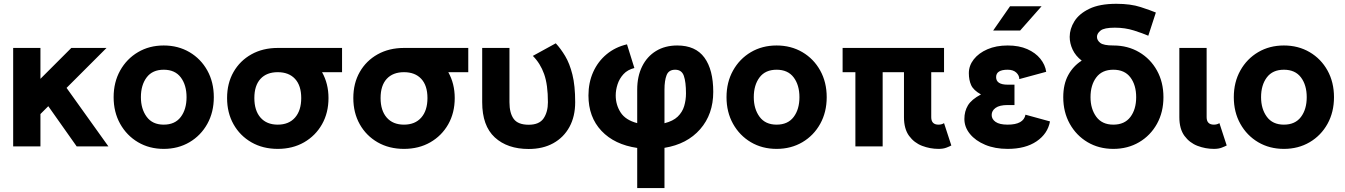

<svg xmlns="http://www.w3.org/2000/svg" viewBox="-20 -755 6933 990"><path d="M188.5 -167V0H47.9V-507.8H188.5V-348.6L347.7 -507.8H529.3L323.2 -301.8L539.1 0H375.5L229 -207.5Z M565.9 -253.9Q565.9 -331.1 599.6 -391.4Q633.3 -451.7 691.7 -486.1Q750 -520.5 824.2 -520.5Q898.4 -520.5 957 -486.1Q1015.6 -451.7 1049.1 -391.4Q1082.5 -331.1 1082.5 -253.9Q1082.5 -176.8 1049.1 -116.5Q1015.6 -56.2 957 -21.7Q898.4 12.7 824.2 12.7Q750 12.7 691.7 -21.7Q633.3 -56.2 599.6 -116.5Q565.9 -176.8 565.9 -253.9ZM706.5 -253.9Q706.5 -193.4 736.3 -152.8Q766.1 -112.3 824.2 -112.3Q882.3 -112.3 912.1 -151.9Q941.9 -191.4 941.9 -253.9Q941.9 -316.4 912.1 -356Q882.3 -395.5 824.2 -395.5Q766.1 -395.5 736.3 -356Q706.5 -316.4 706.5 -253.9Z M1150.9 -249.5Q1150.9 -325.7 1184.1 -383.8Q1217.3 -441.9 1276.4 -474.9Q1335.4 -507.8 1412.1 -507.8H1743.7V-382.8H1640.6Q1673.8 -323.7 1673.8 -249.5Q1673.8 -173.3 1640.4 -114.3Q1606.9 -55.2 1547.9 -21.2Q1488.8 12.7 1412.1 12.7Q1335.4 12.7 1276.4 -21.2Q1217.3 -55.2 1184.1 -114.3Q1150.9 -173.3 1150.9 -249.5ZM1291.5 -249.5Q1291.5 -185.1 1323.2 -148.7Q1355 -112.3 1412.1 -112.3Q1469.2 -112.3 1501.2 -148.7Q1533.2 -185.1 1533.2 -249.5Q1533.2 -314 1501.2 -348.4Q1469.2 -382.8 1412.1 -382.8Q1355 -382.8 1323.2 -348.4Q1291.5 -314 1291.5 -249.5Z M1801.8 -249.5Q1801.8 -325.7 1835 -383.8Q1868.2 -441.9 1927.2 -474.9Q1986.3 -507.8 2063 -507.8H2394.5V-382.8H2291.5Q2324.7 -323.7 2324.7 -249.5Q2324.7 -173.3 2291.3 -114.3Q2257.8 -55.2 2198.7 -21.2Q2139.6 12.7 2063 12.7Q1986.3 12.7 1927.2 -21.2Q1868.2 -55.2 1835 -114.3Q1801.8 -173.3 1801.8 -249.5ZM1942.4 -249.5Q1942.4 -185.1 1974.1 -148.7Q2005.9 -112.3 2063 -112.3Q2120.1 -112.3 2152.1 -148.7Q2184.1 -185.1 2184.1 -249.5Q2184.1 -314 2152.1 -348.4Q2120.1 -382.8 2063 -382.8Q2005.9 -382.8 1974.1 -348.4Q1942.4 -314 1942.4 -249.5Z M2606.9 -507.8V-228Q2606.9 -171.9 2628.9 -141.8Q2650.9 -111.8 2706.1 -111.8Q2760.7 -111.8 2783 -144.8Q2805.2 -177.7 2805.2 -228Q2805.2 -318.4 2785.6 -373.3Q2766.1 -428.2 2727.5 -466.8L2845.7 -531.7Q2871.1 -504.4 2894 -466.3Q2917 -428.2 2931.4 -370.8Q2945.8 -313.5 2945.8 -228Q2945.8 -154.8 2916.3 -100.6Q2886.7 -46.4 2833 -16.6Q2779.3 13.2 2706.1 13.2Q2596.2 13.2 2531.2 -46.6Q2466.3 -106.4 2466.3 -228V-507.8Z M3461.4 -395.5Q3428.2 -395.5 3417.2 -367.7Q3406.2 -339.8 3406.2 -293V-119.6Q3450.2 -130.4 3474.4 -153.6Q3498.5 -176.8 3507.8 -208Q3517.1 -239.3 3517.1 -273.4Q3517.1 -332 3506.1 -363.8Q3495.1 -395.5 3461.4 -395.5ZM3265.6 214.8V7.8Q3148.4 -9.3 3081.3 -80.3Q3014.2 -151.4 3014.2 -262.7Q3014.2 -329.1 3038.6 -383.5Q3063 -438 3107.7 -475.1Q3152.3 -512.2 3212.9 -526.4L3251 -404.3Q3215.8 -395.5 3194.8 -372.6Q3173.8 -349.6 3164.3 -320.3Q3154.8 -291 3154.8 -262.7Q3154.8 -214.4 3180.2 -175Q3205.6 -135.7 3265.6 -120.1V-293Q3265.6 -361.3 3291 -412.6Q3316.4 -463.9 3362.8 -492.2Q3409.2 -520.5 3472.2 -520.5Q3566.4 -520.5 3612.1 -458Q3657.7 -395.5 3657.7 -281.2Q3657.7 -166 3590.3 -88.9Q3522.9 -11.7 3406.2 7.3V214.8Z M3726.1 -253.9Q3726.1 -331.1 3759.8 -391.4Q3793.5 -451.7 3851.8 -486.1Q3910.2 -520.5 3984.4 -520.5Q4058.6 -520.5 4117.2 -486.1Q4175.8 -451.7 4209.2 -391.4Q4242.7 -331.1 4242.7 -253.9Q4242.7 -176.8 4209.2 -116.5Q4175.8 -56.2 4117.2 -21.7Q4058.6 12.7 3984.4 12.7Q3910.2 12.7 3851.8 -21.7Q3793.5 -56.2 3759.8 -116.5Q3726.1 -176.8 3726.1 -253.9ZM3866.7 -253.9Q3866.7 -193.4 3896.5 -152.8Q3926.3 -112.3 3984.4 -112.3Q4042.5 -112.3 4072.3 -151.9Q4102.1 -191.4 4102.1 -253.9Q4102.1 -316.4 4072.3 -356Q4042.5 -395.5 3984.4 -395.5Q3926.3 -395.5 3896.5 -356Q3866.7 -316.4 3866.7 -253.9Z M4847.7 -382.8H4781.7V-150.9Q4781.7 -112.3 4819.3 -112.3Q4835.9 -112.3 4847.7 -120.1L4885.3 -4.9Q4876.5 0 4859.9 6.3Q4843.3 12.7 4819.3 12.7Q4775.9 12.7 4734.9 -2.9Q4693.8 -18.6 4667.5 -54.4Q4641.1 -90.3 4641.1 -150.9V-382.8H4531.2V0H4390.6V-382.8H4324.7V-507.8H4847.7Z M5175.8 -318.4H5210.9V-213.4H5175.8Q5133.8 -213.4 5113.5 -198.7Q5093.3 -184.1 5093.3 -162.1Q5093.3 -140.6 5113.5 -126.5Q5133.8 -112.3 5175.8 -112.3Q5257.8 -112.3 5267.6 -163.6L5394 -128.9Q5382.3 -65.4 5325 -26.4Q5267.6 12.7 5175.8 12.7Q5110.4 12.7 5060.1 -8.3Q5009.8 -29.3 4981.2 -64.5Q4952.6 -99.6 4952.6 -141.6Q4952.6 -181.2 4970.9 -211.7Q4989.3 -242.2 5038.1 -268.1Q4999.5 -289.6 4987.5 -315.9Q4975.6 -342.3 4975.6 -377.9Q4975.6 -416.5 5001 -449Q5026.4 -481.4 5071.5 -501Q5116.7 -520.5 5175.8 -520.5Q5234.4 -520.5 5276.9 -501.7Q5319.3 -482.9 5344.2 -452.1Q5369.1 -421.4 5374.5 -384.8L5235.8 -347.2Q5235.8 -366.2 5220 -380.9Q5204.1 -395.5 5175.8 -395.5Q5116.2 -395.5 5116.2 -357.4Q5116.2 -318.4 5175.8 -318.4ZM5240.2 -597.7H5101.1L5188 -722.7H5350.6Z M5462.4 -253.9Q5462.4 -320.8 5488 -367.7Q5513.7 -414.6 5557.6 -442.4Q5525.9 -466.8 5510.7 -499.3Q5495.6 -531.7 5495.6 -564.9Q5495.6 -606 5519.8 -645Q5543.9 -684.1 5596.9 -709.7Q5649.9 -735.4 5736.3 -735.4Q5810.1 -735.4 5861.6 -718.5Q5913.1 -701.7 5939.9 -690.4L5900.9 -570.8Q5873 -583 5827.1 -597.7Q5781.2 -612.3 5728.5 -612.3Q5673.3 -612.3 5654.8 -597.4Q5636.2 -582.5 5636.2 -564.9Q5636.2 -547.4 5653.1 -533.9Q5669.9 -520.5 5720.7 -520.5Q5794.9 -520.5 5853.5 -486.1Q5912.1 -451.7 5945.6 -391.4Q5979 -331.1 5979 -253.9Q5979 -176.8 5945.6 -116.5Q5912.1 -56.2 5853.5 -21.7Q5794.9 12.7 5720.7 12.7Q5646.5 12.7 5588.1 -21.7Q5529.8 -56.2 5496.1 -116.5Q5462.4 -176.8 5462.4 -253.9ZM5603 -253.9Q5603 -193.4 5632.8 -152.8Q5662.6 -112.3 5720.7 -112.3Q5778.8 -112.3 5808.6 -151.9Q5838.4 -191.4 5838.4 -253.9Q5838.4 -316.4 5808.6 -356Q5778.8 -395.5 5720.7 -395.5Q5662.6 -395.5 5632.8 -356Q5603 -316.4 5603 -253.9Z M6267.6 -120.1 6305.2 -4.9Q6295.9 0 6279.5 6.3Q6263.2 12.7 6239.3 12.7Q6195.8 12.7 6154.8 -2.9Q6113.8 -18.6 6087.4 -54.4Q6061 -90.3 6061 -150.9V-507.8H6201.7V-150.9Q6201.7 -112.3 6239.3 -112.3Q6255.4 -112.3 6267.6 -120.1Z M6341.8 -253.9Q6341.8 -331.1 6375.5 -391.4Q6409.2 -451.7 6467.5 -486.1Q6525.9 -520.5 6600.1 -520.5Q6674.3 -520.5 6732.9 -486.1Q6791.5 -451.7 6825 -391.4Q6858.4 -331.1 6858.4 -253.9Q6858.4 -176.8 6825 -116.5Q6791.5 -56.2 6732.9 -21.7Q6674.3 12.7 6600.1 12.7Q6525.9 12.7 6467.5 -21.7Q6409.2 -56.2 6375.5 -116.5Q6341.8 -176.8 6341.8 -253.9ZM6482.4 -253.9Q6482.4 -193.4 6512.2 -152.8Q6542 -112.3 6600.1 -112.3Q6658.2 -112.3 6688 -151.9Q6717.8 -191.4 6717.8 -253.9Q6717.8 -316.4 6688 -356Q6658.2 -395.5 6600.1 -395.5Q6542 -395.5 6512.2 -356Q6482.4 -316.4 6482.4 -253.9Z"/></svg>

Font: Giphurs
Style: Bold
Weight: 700
Version: Version 0.920; ttfautohint (v1.8.4.7-5d5b)